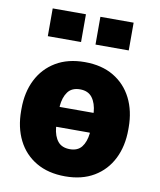

<svg xmlns="http://www.w3.org/2000/svg" viewBox="-86 -830 755 908"><g transform="rotate(10 291.5 -376.0)"><path d="M288.6 10.3Q207 10.3 149.2 -23.7Q91.3 -57.6 60.8 -118.4Q30.3 -179.2 30.3 -259.3V-269Q30.3 -348.1 60.8 -408.7Q91.3 -469.2 148.9 -503.7Q206.5 -538.1 287.6 -538.1Q369.1 -538.1 426.5 -503.9Q483.9 -469.7 514.4 -409.2Q544.9 -348.6 544.9 -269V-259.3Q544.9 -179.7 514.4 -118.9Q483.9 -58.1 426.5 -23.9Q369.1 10.3 288.6 10.3ZM207 -308.6H368.7L369.6 -311Q366.2 -354.5 346.4 -380.9Q326.7 -407.2 287.6 -407.2Q248 -407.2 228.8 -380.9Q209.5 -354.5 206.1 -311ZM288.6 -120.1Q325.7 -120.1 344.7 -144Q363.8 -168 368.7 -210.9L367.7 -213.4H207.5L206.5 -210.9Q210.9 -168 230.5 -144Q250 -120.1 288.6 -120.1ZM322.3 -628.4V-761.7H481.9V-628.4ZM93.3 -628.4V-761.7H252.9V-628.4Z"/></g></svg>

Font: Roboto Slab Black
Style: Regular
Weight: 900
Designer: Google
Version: Version 2.000; ttfautohint (v1.8.1.43-b0c9)